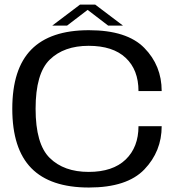

<svg xmlns="http://www.w3.org/2000/svg" viewBox="-20 -812 796 836"><path d="M367 4.5Q199 4.5 116.2 -80Q33.5 -164.5 33.5 -338.5Q33.5 -512 116.2 -596.2Q199 -680.5 367 -680.5Q532.5 -680.5 608.2 -603.5Q684 -526.5 684 -415.5H583Q583 -508 527.2 -560.2Q471.5 -612.5 366 -612.5Q258.5 -612.5 196.8 -552.5Q135 -492.5 135 -338.5Q135 -184.5 196.8 -124Q258.5 -63.5 366 -63.5Q471 -63.5 527 -117.2Q583 -171 583 -262.5H684Q684 -153 608.5 -74.2Q533 4.5 367 4.5ZM207.5 -700.5 328.5 -792H394.5L515.5 -700.5H451L361.5 -769L272 -700.5Z"/></svg>

Font: Anybody ExtraExpanded
Style: Regular
Weight: 400
Width: 8
Designer: Tyler Finck
Foundry: Etcetera Type Company
Version: Version 1.010; ttfautohint (v1.8.3) -l 8 -r 50 -G 200 -x 14 